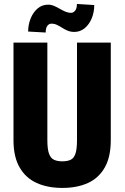

<svg xmlns="http://www.w3.org/2000/svg" viewBox="-20 -922 618 952"><path d="M361.8 -710.9H529.3V-227.1Q529.3 -144 499.5 -91.6Q469.7 -39.1 416 -14.6Q362.3 9.8 289.1 9.8Q216.3 9.8 162.1 -14.6Q107.9 -39.1 77.4 -91.6Q46.9 -144 46.9 -227.1V-710.9H214.8V-227.1Q214.8 -183.1 222.9 -160.4Q231 -137.7 247.6 -129.9Q264.2 -122.1 289.1 -122.1Q314.5 -122.1 330.6 -129.9Q346.7 -137.7 354.2 -160.4Q361.8 -183.1 361.8 -227.1ZM361.3 -902.3 447.3 -897Q447.3 -861.3 434.8 -831.1Q422.4 -800.8 399.9 -782.2Q377.4 -763.7 348.6 -763.7Q330.6 -763.7 315.7 -769.8Q300.8 -775.9 288.1 -784.2Q275.4 -792.5 262.5 -798.6Q249.5 -804.7 234.4 -804.7Q223.1 -804.7 214.8 -793.9Q206.5 -783.2 206.5 -760.7L119.6 -765.6Q119.6 -800.3 132.1 -830.8Q144.5 -861.3 166.7 -880.1Q189 -898.9 218.3 -898.9Q233.4 -898.9 247.8 -892.8Q262.2 -886.7 275.9 -878.7Q289.6 -870.6 303.7 -864.5Q317.9 -858.4 332 -858.4Q343.8 -858.4 352.5 -869.1Q361.3 -879.9 361.3 -902.3Z"/></svg>

Font: Roboto Condensed Black
Style: Regular
Weight: 900
Designer: Christian Robertson
Foundry: Google
Version: Version 3.008; 2023